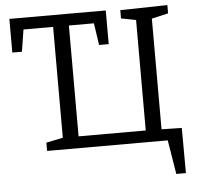

<svg xmlns="http://www.w3.org/2000/svg" viewBox="-58 -757 1022 994"><g transform="rotate(-5 453.0 -260.5)"><path d="M867 -58 868 177H818L789 0H162V-43L249 -61V-637H95L77 -523H27V-698H528V-523H478L461 -637H331V-61H680V-635L603 -650V-693L848 -698V-655L762 -635V-60Z"/></g></svg>

Font: Bitter
Style: Regular
Weight: 400
Designer: Sol Matas, and Bitter project Authors
Foundry: Sol Matas
Version: Version 2.001